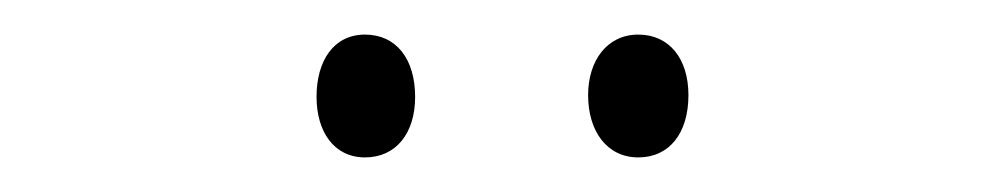

<svg xmlns="http://www.w3.org/2000/svg" viewBox="-20 -724 582 111"><path d="M163 -668C163 -648 173 -633 191 -633C209 -633 220 -647 220 -668C220 -690 209 -704 191 -704C173 -704 163 -689 163 -668ZM320 -669C320 -648 331 -633 349 -633C367 -633 378 -647 378 -669C378 -690 367 -704 349 -704C331 -704 320 -689 320 -669Z"/></svg>

Font: Noto Sans Arabic UI Cn XLt
Style: Regular
Weight: 200
Width: 3
Designer: Monotype Design Team, Nadine Chahine and Nizar Qandah
Foundry: Monotype Imaging Inc.
Version: Version 2.010